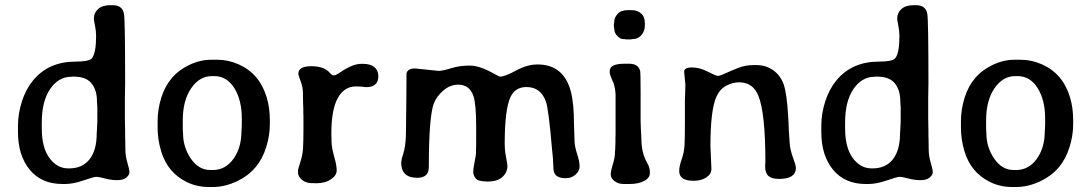

<svg xmlns="http://www.w3.org/2000/svg" viewBox="-20 -726 4293 756"><path d="M361.8 -327.6Q361.8 -370.6 340.6 -397.5Q319.3 -424.3 270.5 -424.3H266.1L261.2 -423.8Q210.4 -423.8 177.5 -375.7Q144.5 -327.6 144.5 -243.2V-220.7Q144.5 -145 174.6 -104Q204.6 -63 248.5 -63H252.9Q304.2 -63 332.5 -98.6Q360.8 -134.3 360.8 -200.7Q361.8 -211.4 361.8 -216.3L363.3 -247.1V-302.7L362.3 -317.9Q361.8 -322.8 361.8 -327.6ZM277.3 -483.4Q331.1 -483.4 341.8 -496.6Q358.4 -517.1 358.4 -584Q358.4 -604 354 -625.2Q349.6 -646.5 349.6 -653.3Q349.6 -675.3 366.2 -690.4Q382.8 -705.6 414.6 -705.6H423.8Q462.4 -705.6 468.3 -670.9Q472.7 -646 472.7 -397L471.7 -338.4V-256.8L472.7 -211.9Q472.7 -200.7 472.7 -189.5L473.1 -178.7Q473.6 -168 473.6 -139.9Q473.6 -111.8 481.7 -85.2Q489.7 -58.6 489.7 -47.9Q489.7 -37.1 477.5 -26.9Q465.3 -16.6 441.7 -16.6Q418 -16.6 393.3 -23.2Q368.7 -29.8 359.4 -29.8Q350.1 -29.8 308.8 -15.6Q267.6 -1.5 236.8 -1.5H226.1Q143.1 -1.5 96.9 -57.9Q50.8 -114.3 50.8 -205.6V-230.5Q50.8 -278.3 66.2 -326.4Q81.5 -374.5 110.8 -410.2Q171.9 -483.4 277.3 -483.4Z M808.1 -56.6H817.9Q867.2 -56.6 898.9 -100.1Q930.7 -143.6 930.7 -210L931.6 -220.7L932.1 -237.3V-259.3Q932.1 -332 902.6 -379.2Q873 -426.3 823.7 -426.3H814Q765.6 -426.3 732.7 -378.4Q699.7 -330.6 699.7 -251.5V-218.3Q700.7 -206.5 700.7 -202.1Q700.7 -146.5 731.4 -101.6Q762.2 -56.6 808.1 -56.6ZM1042.5 -252.4V-236.3Q1042.5 -192.9 1028.3 -147Q999.5 -53.7 915 -13.2Q866.2 10.3 818.4 10.3H801.8Q756.3 10.3 717.3 -8.3Q639.6 -45.4 614.3 -131.3Q600.6 -176.8 600.6 -223.6V-248.5Q600.6 -294.4 614.7 -340.3Q642.6 -431.2 725.1 -470.2Q767.6 -490.7 812 -490.7H836.4Q878.4 -490.7 919.4 -472.7Q1001.5 -436.5 1029.8 -343.8Q1042.5 -302.7 1042.5 -252.4Z M1381.3 -385.7Q1335.4 -385.7 1310.1 -340.1Q1284.7 -294.4 1284.7 -200.7Q1284.7 -159.2 1288.1 -141.8Q1291.5 -124.5 1298.6 -98.9Q1305.7 -73.2 1305.7 -54.4Q1305.7 -35.6 1283.2 -20Q1260.7 -4.4 1224.6 -4.4L1216.3 -4.9H1207.5Q1184.1 -4.9 1168.7 -18.1Q1153.3 -31.2 1153.3 -47.9V-55.7Q1153.3 -59.1 1162.6 -87.9Q1171.9 -116.7 1173.3 -143.6Q1174.8 -170.4 1174.8 -215.8V-270L1174.3 -278.8Q1174.3 -287.6 1174.3 -296.4L1173.3 -322.8Q1172.9 -331.5 1172.9 -357.2Q1172.9 -382.8 1163.8 -406Q1154.8 -429.2 1154.8 -436Q1154.8 -465.3 1206.1 -465.3Q1257.3 -465.3 1280.3 -437.5Q1287.1 -429.2 1294.7 -429.2Q1302.2 -429.2 1319.8 -441.4Q1368.7 -474.6 1401.9 -474.6H1409.7Q1439 -474.6 1454.3 -461.4Q1469.7 -448.2 1469.7 -426.3Q1469.7 -382.8 1421.4 -382.8Q1402.3 -385.7 1381.3 -385.7Z M1668.5 -67.9Q1668.5 -25.9 1622.6 -25.9Q1559.6 -25.9 1559.6 -86.4L1562.5 -103L1567.4 -119.1L1571.8 -135.7Q1578.6 -166 1578.6 -212.4L1580.1 -349.1Q1580.1 -434.6 1580.6 -437Q1585 -456.5 1614.3 -456.5L1707 -446.8Q1722.7 -446.8 1756.1 -457.3Q1789.6 -467.8 1829.1 -467.8Q1868.7 -467.8 1923.8 -436.5Q1945.8 -424.3 1949.7 -424.3Q1967.8 -424.3 2011.7 -448.2Q2056.2 -472.2 2096.2 -472.2Q2187 -472.2 2219.7 -390.1Q2236.8 -347.7 2239.3 -274.4L2240.2 -233.4Q2241.2 -186.5 2242.4 -166.5Q2243.7 -146.5 2252.9 -117.9Q2262.2 -89.4 2262.2 -71.3Q2262.2 -53.2 2246.6 -38.8Q2231 -24.4 2207 -24.4Q2167 -24.4 2160.6 -51.3Q2159.2 -56.6 2158.4 -76.4Q2157.7 -96.2 2157.2 -103L2153.8 -136.7Q2140.1 -297.9 2129.4 -326.2Q2108.9 -383.3 2053.2 -383.3Q2008.3 -383.3 1990.2 -344.2Q1967.3 -294.9 1967.3 -161.1Q1967.3 -141.6 1969.7 -124L1972.7 -106.9Q1978 -78.6 1978 -73.2Q1978 -47.4 1958.3 -29.3Q1938.5 -11.2 1900.4 -11.2Q1862.3 -11.2 1852.8 -23.9Q1843.3 -36.6 1843.3 -48.8Q1843.3 -61 1848.4 -86.7Q1853.5 -112.3 1854.2 -122.8Q1855 -133.3 1855 -224.4Q1855 -315.4 1844.2 -347.7Q1829.1 -392.6 1784.7 -392.6Q1751.5 -392.6 1724.6 -368.7Q1697.8 -344.7 1688 -317.9Q1668.5 -265.1 1668.5 -67.9Z M2451.7 -686H2467.8Q2488.8 -686 2503.9 -673.3Q2519 -660.6 2519 -636.2V-624Q2519 -604 2505.9 -588.1Q2492.7 -572.3 2472.2 -572.3L2462.4 -570.8H2446.3Q2440.4 -572.3 2431.6 -572.3Q2422.9 -572.3 2410.9 -584.2Q2398.9 -596.2 2398.9 -610.8Q2397.9 -614.7 2397.9 -616.7L2397 -626.5V-628.9L2398.9 -644.5Q2398.9 -655.8 2411.6 -670.9Q2424.3 -686 2451.7 -686ZM2459.5 -1.5H2434.6Q2414.1 -1.5 2399.4 -13.2Q2384.8 -24.9 2384.8 -38.8Q2384.8 -52.7 2393.1 -79.1Q2401.4 -105.5 2401.4 -126L2402.3 -138.2L2403.3 -163.6V-183.6L2403.8 -196.8V-355.5Q2401.9 -381.8 2395.5 -399.9L2391.1 -409.2Q2380.9 -434.6 2380.9 -437V-446.8Q2380.9 -475.1 2439.5 -475.1H2457Q2492.7 -475.1 2500.5 -447.3Q2502.4 -439.9 2502.4 -361.8V-251L2503.4 -218.8L2505.4 -181.2Q2505.4 -123 2529.3 -82.5Q2539.1 -65.9 2539.1 -45.7Q2539.1 -25.4 2516.1 -13.4Q2493.2 -1.5 2459.5 -1.5Z M2711.9 -14.2Q2711.4 -14.2 2710.4 -14.2Q2654.3 -14.2 2654.3 -52.7Q2654.3 -71.3 2664.1 -98.6Q2673.8 -126 2675.3 -154.1Q2676.8 -182.1 2676.8 -240.2V-331.5L2677.7 -356.9Q2678.7 -382.3 2678.7 -393.1L2673.8 -443.4Q2673.8 -460.4 2704.3 -460.4Q2734.9 -460.4 2767.1 -443.8Q2799.3 -427.2 2806.9 -427.2Q2814.5 -427.2 2835.7 -437Q2856.9 -446.8 2886 -458.3Q2915 -469.7 2945.8 -469.7H2958.5Q2995.1 -469.7 3023.7 -450Q3052.2 -430.2 3065.2 -395.3Q3078.1 -360.4 3083.5 -267.1L3085 -240.2L3085.9 -213.4Q3087.4 -189.9 3089.4 -162.6Q3091.3 -135.3 3102.5 -105.2Q3113.8 -75.2 3113.8 -64.9Q3113.8 -21.5 3047.4 -21.5Q3019 -21.5 3005.9 -33Q2992.7 -44.4 2992.7 -71.8L2993.7 -89.8Q2993.7 -279.8 2966.3 -348.6Q2944.8 -401.9 2890.6 -401.9Q2864.7 -401.9 2840.1 -388.9Q2815.4 -376 2801.8 -347.2Q2777.3 -295.9 2777.3 -149.9L2781.2 -61.5Q2781.2 -40.5 2761.2 -27.3Q2741.2 -14.2 2711.9 -14.2Z M3524.9 -327.6Q3524.9 -370.6 3503.7 -397.5Q3482.4 -424.3 3433.6 -424.3H3429.2L3424.3 -423.8Q3373.5 -423.8 3340.6 -375.7Q3307.6 -327.6 3307.6 -243.2V-220.7Q3307.6 -145 3337.6 -104Q3367.7 -63 3411.6 -63H3416Q3467.3 -63 3495.6 -98.6Q3523.9 -134.3 3523.9 -200.7Q3524.9 -211.4 3524.9 -216.3L3526.4 -247.1V-302.7L3525.4 -317.9Q3524.9 -322.8 3524.9 -327.6ZM3440.4 -483.4Q3494.1 -483.4 3504.9 -496.6Q3521.5 -517.1 3521.5 -584Q3521.5 -604 3517.1 -625.2Q3512.7 -646.5 3512.7 -653.3Q3512.7 -675.3 3529.3 -690.4Q3545.9 -705.6 3577.6 -705.6H3586.9Q3625.5 -705.6 3631.3 -670.9Q3635.7 -646 3635.7 -397L3634.8 -338.4V-256.8L3635.7 -211.9Q3635.7 -200.7 3635.7 -189.5L3636.2 -178.7Q3636.7 -168 3636.7 -139.9Q3636.7 -111.8 3644.8 -85.2Q3652.8 -58.6 3652.8 -47.9Q3652.8 -37.1 3640.6 -26.9Q3628.4 -16.6 3604.7 -16.6Q3581.1 -16.6 3556.4 -23.2Q3531.7 -29.8 3522.5 -29.8Q3513.2 -29.8 3471.9 -15.6Q3430.7 -1.5 3399.9 -1.5H3389.2Q3306.2 -1.5 3260 -57.9Q3213.9 -114.3 3213.9 -205.6V-230.5Q3213.9 -278.3 3229.2 -326.4Q3244.6 -374.5 3273.9 -410.2Q3335 -483.4 3440.4 -483.4Z M3971.2 -56.6H3981Q4030.3 -56.6 4062 -100.1Q4093.8 -143.6 4093.8 -210L4094.7 -220.7L4095.2 -237.3V-259.3Q4095.2 -332 4065.7 -379.2Q4036.1 -426.3 3986.8 -426.3H3977.1Q3928.7 -426.3 3895.8 -378.4Q3862.8 -330.6 3862.8 -251.5V-218.3Q3863.8 -206.5 3863.8 -202.1Q3863.8 -146.5 3894.5 -101.6Q3925.3 -56.6 3971.2 -56.6ZM4205.6 -252.4V-236.3Q4205.6 -192.9 4191.4 -147Q4162.6 -53.7 4078.1 -13.2Q4029.3 10.3 3981.4 10.3H3964.8Q3919.4 10.3 3880.4 -8.3Q3802.7 -45.4 3777.3 -131.3Q3763.7 -176.8 3763.7 -223.6V-248.5Q3763.7 -294.4 3777.8 -340.3Q3805.7 -431.2 3888.2 -470.2Q3930.7 -490.7 3975.1 -490.7H3999.5Q4041.5 -490.7 4082.5 -472.7Q4164.6 -436.5 4192.9 -343.8Q4205.6 -302.7 4205.6 -252.4Z"/></svg>

Font: Averia Libre
Style: Regular
Weight: 400
Version: Version 1.002